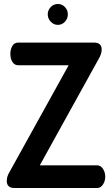

<svg xmlns="http://www.w3.org/2000/svg" viewBox="-20 -945 562 965"><path d="M476 -649 180 -114H468Q486 -114 497.5 -96.5Q509 -79 509 -57Q509 -35 497.5 -17.5Q486 0 468 0H53Q14 0 14 -36Q14 -58 28 -81L325 -617H72Q53 -617 42.5 -633.5Q32 -650 32 -674Q32 -697 42 -714Q52 -731 72 -731H452Q491 -731 491 -696Q491 -674 476 -649ZM235 -909.5Q250 -925 271 -925Q292 -925 306.5 -909.5Q321 -894 321 -873Q321 -852 306.5 -836Q292 -820 271 -820Q250 -820 235 -836Q220 -852 220 -873Q220 -894 235 -909.5Z"/></svg>

Font: Dosis
Style: Bold
Weight: 700
Designer: Edgar Tolentino, Pablo Impallari, Igino Marini
Foundry: Edgar Tolentino, Pablo Impallari, Igino Marini
Version: Version 1.007